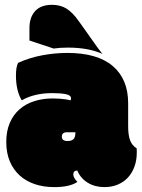

<svg xmlns="http://www.w3.org/2000/svg" viewBox="-20 -764 585 793"><path d="M255.9 -217.8Q235.4 -217.8 235.4 -199.2Q235.4 -181.6 259.3 -181.6Q275.9 -181.6 283.7 -189.5Q291.5 -197.3 291.5 -217.8ZM509.3 -241.7Q509.3 -206.5 517.1 -185.1Q524.9 -163.6 544.4 -151.4Q544.9 -149.9 544.9 -142.1V-133.3Q544.9 -102.5 535.6 -76.7Q526.4 -50.8 509.3 -31.7Q492.2 -12.7 467.3 -2Q442.4 8.8 411.1 8.8Q392.6 8.8 375.2 4.4Q357.9 0 343.3 -8.8Q328.6 -17.6 317.4 -30.3Q306.2 -43 299.3 -59.6Q282.7 -59.6 282.7 -43.5Q282.7 -29.8 299.8 -12.7Q268.1 8.8 204.1 8.8Q160.2 8.8 123.8 -3.4Q87.4 -15.6 61.3 -39.3Q35.2 -63 20.5 -97.7Q5.9 -132.3 5.9 -177.7Q5.9 -221.7 20 -255.4Q34.2 -289.1 59.8 -311.8Q85.4 -334.5 120.8 -345.9Q156.2 -357.4 198.2 -357.4Q212.4 -357.4 226.1 -356.4Q239.7 -355.5 252.9 -353.5Q261.7 -351.6 266.4 -350.8Q271 -350.1 272 -349.6Q273.4 -355 273.4 -357.9Q273.4 -370.6 252.2 -375Q231 -379.4 195.8 -379.4Q121.6 -379.4 69.8 -349.6Q45.9 -389.6 45.9 -452.1Q45.9 -487.8 54.7 -504.4Q102.1 -525.9 154.3 -535.6Q206.5 -545.4 258.3 -545.4Q382.3 -545.4 445.8 -491.2Q509.3 -437 509.3 -337.4ZM194.8 -744.1Q229.5 -744.1 254.9 -728.3Q280.3 -712.4 305.2 -676.8Q313.5 -665.5 325.4 -648.7Q337.4 -631.8 353.5 -608.9Q369.1 -585.9 381.6 -569.3Q394 -552.7 402.8 -541.5Q345.2 -567.4 260.3 -567.4Q243.2 -567.4 228.5 -566.4Q213.9 -565.4 201.7 -563.5L101.6 -596.7V-647.9Q101.6 -692.4 125.2 -718.3Q148.9 -744.1 194.8 -744.1Z"/></svg>

Font: Modak sl
Style: Regular
Weight: 400
Designer: Sarang Kulkarni, Maithili Shingre, Noopur Datye
Foundry: Ek Type
Version: Version 1.036;PS Version 1.000;hotconv 1.0.79;makeotf.lib2.5